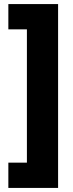

<svg xmlns="http://www.w3.org/2000/svg" viewBox="-20 -754 356 942"><path d="M21 44V168H265V-734H21V-610H112V44Z"/></svg>

Font: Noto Sans Georgian SemiCondensed Black
Style: Regular
Weight: 900
Width: 4
Designer: Monotype Design Team, Akaki Razmadze
Foundry: Google LLC
Version: Version 2.005